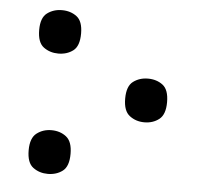

<svg xmlns="http://www.w3.org/2000/svg" viewBox="-44 -586 669 639"><g transform="rotate(5 290.0 -266.5)"><path d="M138 -395Q110 -395 89 -410.5Q68 -426 68 -468Q68 -509 89 -524.5Q110 -540 138 -540Q167 -540 187.5 -524.5Q208 -509 208 -468Q208 -426 187.5 -410.5Q167 -395 138 -395ZM443 -192Q415 -192 394 -208Q373 -224 373 -265Q373 -307 394 -322.5Q415 -338 443 -338Q472 -338 492.5 -322.5Q513 -307 513 -265Q513 -224 492.5 -208Q472 -192 443 -192ZM138 7Q110 7 89 -8.5Q68 -24 68 -66Q68 -107 89 -123Q110 -139 138 -139Q167 -139 187.5 -123Q208 -107 208 -66Q208 -24 187.5 -8.5Q167 7 138 7Z"/></g></svg>

Font: Noto Serif SemiCondensed SemiBold
Style: Regular
Weight: 600
Width: 4
Designer: Monotype Design Team
Foundry: Monotype Imaging Inc.
Version: Version 2.013; ttfautohint (v1.8.4.7-5d5b)